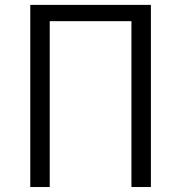

<svg xmlns="http://www.w3.org/2000/svg" viewBox="-20 -751 728 771"><path d="M101.6 0V-731.4H585.9V0H507.8V-666H179.7V0Z"/></svg>

Font: Gothic A1
Style: Regular
Weight: 400
Designer: HanYang I&C Co.,Ltd.
Foundry: HanYang I&C Co.,Ltd.
Version: Version 2.50